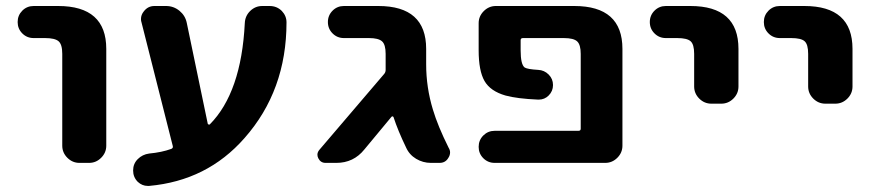

<svg xmlns="http://www.w3.org/2000/svg" viewBox="-20 -566 2926 643"><path d="M92.8 -438.5Q70.3 -438.5 54.7 -454.1Q39.1 -469.7 39.1 -492.2Q39.1 -514.6 54.7 -530.3Q70.3 -545.9 92.8 -545.9H174.8Q335.9 -545.9 335.9 -402.3V-78.1Q335.9 -54.7 318.8 -37.6Q301.8 -20.5 278.3 -20.5H246.1Q222.7 -20.5 205.6 -37.6Q188.5 -54.7 188.5 -78.1V-385.7Q188.5 -417 176.3 -427.7Q164.1 -438.5 130.9 -438.5Z M675.8 -151.4Q676.8 -149.4 679.2 -148.9Q681.6 -148.4 682.6 -149.4Q788.1 -255.9 799.8 -488.3Q800.8 -512.7 817.9 -529.3Q835 -545.9 858.4 -545.9H882.8Q907.2 -545.9 923.8 -529.3Q939.5 -512.7 939.5 -491.2Q939.5 -262.7 798.8 -103.5Q673.8 39.1 479.5 56.6Q476.6 56.6 474.6 56.6Q456.1 56.6 441.4 43Q425.8 27.3 425.8 4.9Q425.8 -17.6 441.4 -33.2Q457 -48.8 479.5 -51.8Q521.5 -55.7 553.7 -67.4Q560.5 -70.3 558.6 -77.1L454.1 -490.2Q452.1 -496.1 452.1 -502Q452.1 -516.6 461.9 -528.3Q475.6 -545.9 497.1 -545.9H536.1Q561.5 -545.9 581.1 -529.8Q600.6 -513.7 605.5 -489.3Z M1271.5 -385.7Q1271.5 -417 1259.3 -427.7Q1247.1 -438.5 1215.8 -438.5H1131.8Q1109.4 -438.5 1093.8 -454.1Q1078.1 -469.7 1078.1 -492.2Q1078.1 -514.6 1093.8 -530.3Q1109.4 -545.9 1131.8 -545.9H1247.1Q1407.2 -545.9 1407.2 -402.3V-350.6Q1407.2 -273.4 1429.7 -199.2Q1446.3 -143.6 1482.4 -71.3Q1487.3 -63.5 1487.3 -55.7Q1487.3 -45.9 1481.4 -37.1Q1471.7 -20.5 1452.1 -20.5H1422.9Q1396.5 -20.5 1373.5 -34.2Q1350.6 -47.9 1339.8 -72.3Q1312.5 -128.9 1297.9 -173.8Q1296.9 -175.8 1294.9 -176.3Q1293 -176.8 1291 -174.8L1200.2 -65.4Q1164.1 -20.5 1106.4 -20.5H1070.3Q1053.7 -20.5 1045.9 -36.1Q1043 -42 1043 -47.9Q1043 -56.6 1049.8 -64.5L1266.6 -318.4Q1271.5 -324.2 1271.5 -332V-338.9Z M2064.5 -78.1Q2064.5 -54.7 2047.4 -37.6Q2030.3 -20.5 2006.8 -20.5H1636.7Q1614.3 -20.5 1598.6 -36.1Q1583 -51.8 1583 -74.2Q1583 -96.7 1598.6 -112.3Q1614.3 -127.9 1636.7 -127.9H1917Q1924.8 -127.9 1924.8 -134.8V-385.7Q1924.8 -416 1913.1 -427.2Q1901.4 -438.5 1868.2 -438.5H1731.4Q1723.6 -438.5 1723.6 -431.6V-397.5Q1723.6 -349.6 1737.3 -339.8Q1747.1 -334 1782.2 -332Q1802.7 -331.1 1817.4 -316.4Q1832 -301.8 1832 -281.2Q1832 -260.7 1817.4 -246.1Q1803.7 -232.4 1784.2 -232.4Q1783.2 -232.4 1782.2 -232.4Q1711.9 -235.4 1672.9 -246.1Q1622.1 -260.7 1602.5 -294.9Q1583 -329.1 1583 -397.5V-488.3Q1583 -511.7 1600.1 -528.8Q1617.2 -545.9 1640.6 -545.9H1903.3Q2064.5 -545.9 2064.5 -402.3Z M2210 -438.5Q2187.5 -438.5 2171.9 -454.1Q2156.2 -469.7 2156.2 -492.2Q2156.2 -514.6 2171.9 -530.3Q2187.5 -545.9 2210 -545.9H2292Q2453.1 -545.9 2453.1 -402.3V-276.4Q2453.1 -252.9 2436 -235.8Q2418.9 -218.8 2395.5 -218.8H2362.3Q2338.9 -218.8 2321.8 -235.8Q2304.7 -252.9 2304.7 -276.4V-385.7Q2304.7 -417 2293 -427.7Q2281.2 -438.5 2248 -438.5Z M2591.8 -438.5Q2569.3 -438.5 2553.7 -454.1Q2538.1 -469.7 2538.1 -492.2Q2538.1 -514.6 2553.7 -530.3Q2569.3 -545.9 2591.8 -545.9H2673.8Q2835 -545.9 2835 -402.3V-276.4Q2835 -252.9 2817.9 -235.8Q2800.8 -218.8 2777.3 -218.8H2744.1Q2720.7 -218.8 2703.6 -235.8Q2686.5 -252.9 2686.5 -276.4V-385.7Q2686.5 -417 2674.8 -427.7Q2663.1 -438.5 2629.9 -438.5Z"/></svg>

Font: Gen Jyuu Gothic Bold
Style: Bold
Weight: 700
Designer: [Source Han Sans]
Ryoko NISHIZUKA  (kana & ideographs); Paul D. Hunt (Latin, Greek & Cyrillic); Wenlong ZHANG  (bopomofo
Version: Version 1.002.20150607